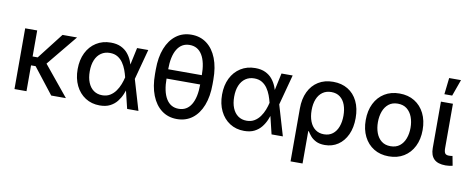

<svg xmlns="http://www.w3.org/2000/svg" viewBox="-76 -1119 4135 1684"><g transform="rotate(10 1991.0 -276.5)"><path d="M176.8 -541V0H69.8V-541ZM531.7 -541 275.9 -230H142.6L142.1 -309.1H222.2L402.3 -541ZM397 0 214.4 -233.9 282.2 -299.8 527.8 0Z M829.6 11.7Q757.3 11.7 701.9 -23.9Q646.5 -59.6 615.7 -122.8Q585 -186 585 -268.6Q585 -351.6 616 -414.6Q647 -477.5 703.1 -512.9Q759.3 -548.3 832.5 -548.3Q885.7 -548.3 923.1 -530.5Q960.4 -512.7 984.4 -483.6Q1008.3 -454.6 1022.5 -419.9Q1036.6 -385.3 1043.5 -351.6H1079.1L1093.3 -272.9L1173.8 0H1073.2L1007.3 -272Q1000 -302.2 988 -334.5Q976.1 -366.7 956.8 -394.8Q937.5 -422.9 908.9 -440.2Q880.4 -457.5 839.8 -457.5Q794.9 -457.5 761.7 -434.6Q728.5 -411.6 710.7 -369.4Q692.9 -327.1 692.9 -268.6Q692.9 -210.9 710.2 -168.5Q727.5 -126 759.8 -103Q792 -80.1 835.9 -80.1Q876 -80.1 905.3 -97.9Q934.6 -115.7 955.1 -144.5Q975.6 -173.3 988.3 -206.1Q1001 -238.8 1007.8 -269L1066.4 -541H1166L1093.3 -269L1079.1 -192.4H1045.9Q1037.1 -159.2 1022.2 -123.5Q1007.3 -87.9 982.9 -57.1Q958.5 -26.4 921.1 -7.3Q883.8 11.7 829.6 11.7Z M1517.1 11.7Q1438.5 11.7 1380.9 -31.7Q1323.2 -75.2 1292 -154.8Q1260.7 -234.4 1260.7 -343.3V-384.3Q1260.7 -493.7 1292 -573Q1323.2 -652.3 1380.9 -695.8Q1438.5 -739.3 1517.1 -739.3Q1596.2 -739.3 1653.8 -695.8Q1711.4 -652.3 1742.4 -573Q1773.4 -493.7 1773.4 -384.3V-343.3Q1773.4 -234.4 1742.4 -154.8Q1711.4 -75.2 1653.8 -31.7Q1596.2 11.7 1517.1 11.7ZM1517.1 -79.6Q1589.8 -79.6 1628.4 -143.1Q1667 -206.5 1667 -325.7V-401.9Q1667 -521 1628.4 -584.5Q1589.8 -647.9 1517.1 -647.9Q1444.8 -647.9 1406 -584.5Q1367.2 -521 1367.2 -401.9V-325.7Q1367.2 -206.5 1406 -143.1Q1444.8 -79.6 1517.1 -79.6ZM1343.3 -322.3V-405.3H1693.4V-322.3Z M2115.7 11.7Q2043.5 11.7 1988 -23.9Q1932.6 -59.6 1901.9 -122.8Q1871.1 -186 1871.1 -268.6Q1871.1 -351.6 1902.1 -414.6Q1933.1 -477.5 1989.3 -512.9Q2045.4 -548.3 2118.7 -548.3Q2171.9 -548.3 2209.2 -530.5Q2246.6 -512.7 2270.5 -483.6Q2294.4 -454.6 2308.6 -419.9Q2322.8 -385.3 2329.6 -351.6H2365.2L2379.4 -272.9L2460 0H2359.4L2293.5 -272Q2286.1 -302.2 2274.2 -334.5Q2262.2 -366.7 2242.9 -394.8Q2223.6 -422.9 2195.1 -440.2Q2166.5 -457.5 2126 -457.5Q2081.1 -457.5 2047.9 -434.6Q2014.6 -411.6 1996.8 -369.4Q1979 -327.1 1979 -268.6Q1979 -210.9 1996.3 -168.5Q2013.7 -126 2045.9 -103Q2078.1 -80.1 2122.1 -80.1Q2162.1 -80.1 2191.4 -97.9Q2220.7 -115.7 2241.2 -144.5Q2261.7 -173.3 2274.4 -206.1Q2287.1 -238.8 2293.9 -269L2352.5 -541H2452.1L2379.4 -269L2365.2 -192.4H2332Q2323.2 -159.2 2308.3 -123.5Q2293.5 -87.9 2269 -57.1Q2244.6 -26.4 2207.3 -7.3Q2169.9 11.7 2115.7 11.7Z M2564.5 204.1V-267.1Q2564.5 -353 2595 -416.3Q2625.5 -479.5 2681.2 -513.9Q2736.8 -548.3 2813 -548.3Q2888.2 -548.3 2943.8 -514.6Q2999.5 -481 3030.3 -418Q3061 -355 3061 -268.6Q3061 -183.6 3032 -120.8Q3002.9 -58.1 2951.7 -23.7Q2900.4 10.7 2834 10.7Q2787.1 10.7 2755.9 -5.1Q2724.6 -21 2706.1 -43Q2687.5 -64.9 2676.3 -84H2671.4V204.1ZM2810.5 -80.6Q2856.9 -80.6 2888.4 -105Q2919.9 -129.4 2936 -172.4Q2952.1 -215.3 2952.1 -270.5Q2952.1 -324.2 2936.8 -366.5Q2921.4 -408.7 2890.1 -432.9Q2858.9 -457 2812 -457Q2766.6 -457 2734.4 -433.8Q2702.1 -410.6 2685.3 -368.9Q2668.5 -327.1 2668.5 -270.5Q2668.5 -214.4 2685.1 -171.4Q2701.7 -128.4 2733.6 -104.5Q2765.6 -80.6 2810.5 -80.6Z M3403.8 11.2Q3327.6 11.2 3270.8 -23.7Q3213.9 -58.6 3182.4 -121.6Q3150.9 -184.6 3150.9 -267.6Q3150.9 -352.1 3182.4 -415.3Q3213.9 -478.5 3270.8 -513.4Q3327.6 -548.3 3403.8 -548.3Q3481 -548.3 3537.8 -513.4Q3594.7 -478.5 3626.2 -415.3Q3657.7 -352.1 3657.7 -267.6Q3657.7 -184.6 3626.2 -121.6Q3594.7 -58.6 3537.8 -23.7Q3481 11.2 3403.8 11.2ZM3403.8 -79.1Q3453.1 -79.1 3485.4 -104.5Q3517.6 -129.9 3533.7 -172.9Q3549.8 -215.8 3549.8 -268.1Q3549.8 -320.8 3533.7 -363.8Q3517.6 -406.7 3485.4 -432.4Q3453.1 -458 3403.8 -458Q3355.5 -458 3323.2 -432.4Q3291 -406.7 3275.1 -363.8Q3259.3 -320.8 3259.3 -268.1Q3259.3 -215.8 3275.1 -172.9Q3291 -129.9 3323.2 -104.5Q3355.5 -79.1 3403.8 -79.1Z M3909.7 2.9Q3839.4 2.9 3805.9 -30Q3772.5 -63 3772.5 -127.4V-541H3879.4V-147Q3879.4 -113.8 3888.7 -100.1Q3897.9 -86.4 3923.8 -86.4Q3935.5 -86.4 3942.6 -87.4Q3949.7 -88.4 3955.1 -89.8L3971.2 -4.9Q3960.4 -2 3944.1 0.5Q3927.7 2.9 3909.7 2.9ZM3791 -610.4 3807.6 -757.3H3913.1L3860.4 -610.4Z"/></g></svg>

Font: Inter 17pt Medium
Style: Regular
Weight: 500
Version: Version 4.001;git-66647c0bb